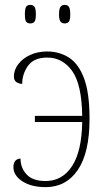

<svg xmlns="http://www.w3.org/2000/svg" viewBox="-20 -757 430 787"><path d="M245 -661Q234 -661 228 -668.5Q222 -676 222 -698Q222 -721 228 -729Q234 -737 245 -737Q257 -737 262.5 -729Q268 -721 268 -698Q268 -676 262.5 -668.5Q257 -661 245 -661ZM104 -661Q92 -661 87 -668.5Q82 -676 82 -698Q82 -721 87 -729Q92 -737 104 -737Q116 -737 121.5 -729Q127 -721 127 -698Q127 -676 121.5 -668.5Q116 -661 104 -661ZM167 10Q108 10 71.5 -14Q35 -38 35 -72Q35 -105 64 -107Q64 -69 89 -42Q114 -15 167 -15Q235 -15 275 -75.5Q315 -136 317 -257H123V-282H317Q315 -412 275.5 -466.5Q236 -521 174 -521Q119 -521 95 -487.5Q71 -454 71 -413Q56 -414 46.5 -421Q37 -428 37 -444Q37 -470 54.5 -493.5Q72 -517 103 -531.5Q134 -546 174 -546Q223 -546 262.5 -521Q302 -496 324.5 -436Q347 -376 347 -270Q347 -131 299 -60.5Q251 10 167 10Z"/></svg>

Font: Noto Serif Condensed Thin
Style: Regular
Weight: 100
Width: 3
Designer: Monotype Design Team
Foundry: Monotype Imaging Inc.
Version: Version 2.013; ttfautohint (v1.8.4.7-5d5b)